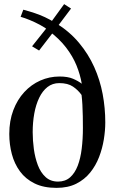

<svg xmlns="http://www.w3.org/2000/svg" viewBox="-20 -900 554 931"><path d="M254 11Q191.5 11 147.8 -10.5Q104 -32 77 -68.8Q50 -105.5 37.5 -152.5Q25 -199.5 25 -250.5Q25 -314 44.5 -365.5Q64 -417 97.8 -453.5Q131.5 -490 175.5 -509.5Q219.5 -529 269 -529Q308.5 -529 333.8 -518.2Q359 -507.5 376.5 -494Q369 -538 351 -582.5Q333 -627 300 -670Q267 -713 214.5 -752L252.5 -762.5L169.5 -655L135.5 -675.5L223 -785.5L215 -753Q198 -766.5 173.8 -779.5Q149.5 -792.5 124.5 -802.8Q99.5 -813 80 -818.5L93 -853Q124.5 -844.5 149 -836.2Q173.5 -828 197.8 -816.8Q222 -805.5 251.5 -787.5L216.5 -777.5L291 -880L324.5 -858.5L254 -765L252 -787.5Q318 -746.5 363.2 -692.2Q408.5 -638 436.8 -575Q465 -512 477.8 -444Q490.5 -376 490.5 -306.5Q490.5 -267.5 483.5 -224Q476.5 -180.5 460.5 -138.8Q444.5 -97 417.2 -63.2Q390 -29.5 349.8 -9.2Q309.5 11 254 11ZM261.5 -19.5Q296.5 -19.5 319.8 -40Q343 -60.5 356.8 -96.2Q370.5 -132 376.2 -179Q382 -226 382 -279Q382 -307 381.5 -336Q381 -365 379.5 -392Q378 -419 375.5 -439.5Q359 -463 334 -480Q309 -497 267.5 -497Q234.5 -497 210.2 -478Q186 -459 170 -425.8Q154 -392.5 146.2 -349.5Q138.5 -306.5 138.5 -259Q138.5 -219 144.2 -177Q150 -135 163.5 -99.2Q177 -63.5 201 -41.5Q225 -19.5 261.5 -19.5Z"/></svg>

Font: Merriweather 120pt
Style: Regular
Weight: 400
Version: Version 2.100